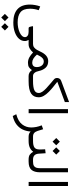

<svg xmlns="http://www.w3.org/2000/svg" viewBox="988 -1699 1165 3181"><g transform="rotate(90 1570.5 -108.5)"><path d="M148.9 -167Q124.5 -95.7 124.5 -22Q124.5 87.4 182.1 134.5Q239.7 181.6 351.1 181.6Q394.5 181.6 437.7 173.1Q481 164.6 516.6 148.4Q552.2 132.3 573.7 109.9Q595.2 87.4 595.2 59.6Q595.2 33.7 572 16.8Q548.8 0 507.8 0H447.8Q428.7 0 423.3 -24.9L414.1 -62.5Q411.1 -73.2 422.9 -73.2H711.4V0H641.6Q650.4 17.6 655 31Q659.7 44.4 659.7 63Q659.7 116.7 621.8 159.7Q584 202.6 514.6 228Q445.3 253.4 351.6 253.4Q209 253.4 132.3 184.8Q55.7 116.2 55.7 -22.5Q55.7 -59.6 63.7 -107.2Q71.8 -154.8 86.9 -192.4ZM364.7 393.1 424.8 333 484.9 393.1 424.8 453.6ZM210 393.1 270 333 330.1 393.1 270 453.6Z M849.1 -73.7Q818.8 -39.1 785.4 -19.5Q752 0 712.4 0H691.9V-73.2H710Q742.7 -73.2 765.9 -91.6Q789.1 -109.9 805.2 -137.2Q821.3 -164.6 833 -190.4Q864.3 -260.3 904.1 -292.5Q943.8 -324.7 992.7 -324.7Q1063.5 -324.7 1102.8 -280.8Q1142.1 -236.8 1155.8 -171.9Q1165 -125.5 1186 -99.4Q1207 -73.2 1240.2 -73.2H1253.9V0H1239.7Q1178.2 0 1141.1 -55.2Q1119.1 -21.5 1093 -5.4Q1066.9 10.7 1020 10.7Q972.2 10.7 931.4 -11.5Q890.6 -33.7 849.1 -73.7ZM884.3 -138.2Q917 -100.1 950 -80.1Q982.9 -60.1 1016.1 -60.1Q1091.3 -60.1 1091.3 -135.3Q1091.3 -185.1 1065.9 -218.3Q1040.5 -251.5 995.1 -251.5Q968.8 -251.5 948.2 -234.1Q927.7 -216.8 911.9 -190.7Q896 -164.6 884.3 -138.2Z M1591.8 -166.5Q1591.3 -83 1529.8 -41.5Q1468.3 0 1325.2 0H1234.4V-73.2H1324.7Q1424.8 -73.2 1472.7 -94.5Q1520.5 -115.7 1520.5 -168Q1520.5 -196.8 1500 -227.1Q1479.5 -257.3 1446 -289.3Q1412.6 -321.3 1372.8 -354.2Q1333 -387.2 1294.4 -420.9Q1272 -439.5 1272 -472.7Q1272 -492.2 1283 -511Q1293.9 -529.8 1318.4 -539.1L1671.4 -670.9V-600.6L1334.5 -475.6Q1372.1 -445.3 1416.5 -410.2Q1460.9 -375 1500.7 -335.7Q1540.5 -296.4 1566.2 -253.9Q1591.8 -211.4 1591.8 -166.5Z M1787.6 -652.3H1855.5V-0.5H1787.6Z M2158.7 -33.7Q2154.8 34.2 2127.9 94Q2101.1 153.8 2045.9 198Q1990.7 242.2 1901.4 263.2L1872.6 204.6Q1989.7 173.8 2040.8 107.4Q2091.8 41 2091.8 -42.5Q2091.8 -83.5 2083.3 -127.7Q2074.7 -171.9 2056.2 -217.3L2121.1 -240.7L2148.9 -149.4Q2162.1 -109.9 2184.3 -91.6Q2206.5 -73.2 2243.2 -73.2H2262.2V0H2248Q2211.4 0 2191.4 -10.3Q2171.4 -20.5 2158.7 -33.7Z M2636.7 0H2623.5Q2569.3 0 2541.5 -20.3Q2513.7 -40.5 2494.1 -76.2Q2467.8 -39.6 2425.3 -19.8Q2382.8 0 2315.4 0H2242.7V-73.2H2316.4Q2390.1 -73.2 2423.1 -96.4Q2456.1 -119.6 2456.5 -181.6Q2456.5 -204.1 2455.6 -228Q2454.6 -252 2453.1 -273.9L2518.6 -281.7L2525.9 -168.5Q2532.2 -73.2 2624 -73.2H2636.7ZM2421.4 -457.5 2481.4 -517.6 2541.5 -457.5 2481.4 -397ZM2266.6 -457.5 2326.7 -517.6 2386.7 -457.5 2326.7 -397Z M2617.2 0V-73.2H2656.7Q2702.1 -73.2 2725.8 -86.7Q2749.5 -100.1 2758.1 -126.2Q2766.6 -152.3 2766.6 -189.5V-652.3H2834.5V-189.9Q2834.5 -95.2 2794.4 -47.6Q2754.4 0 2656.2 0Z M2993.7 -652.3H3061.5V-0.5H2993.7Z"/></g></svg>

Font: Vazir Light UI
Style: Light-UI
Weight: 300
Designer: Saber Rastikerdar
Foundry: Saber Rastikerdar
Version: Version 30.0.0